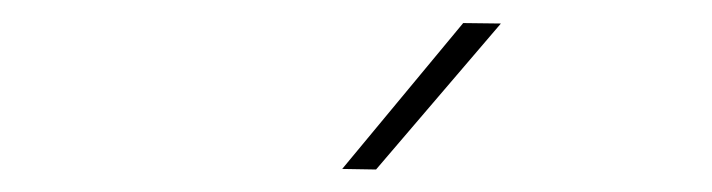

<svg xmlns="http://www.w3.org/2000/svg" viewBox="-20 -760 627 169"><path d="M387.7 -739.7 420.9 -739.3 311 -610.8 281.2 -611.3Z"/></svg>

Font: Roboto Mono Thin
Style: Italic
Weight: 250
Designer: Google
Version: Version 2.000985; 2015; ttfautohint (v1.3)